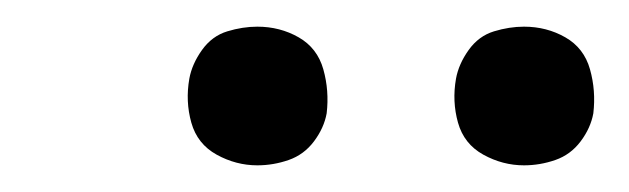

<svg xmlns="http://www.w3.org/2000/svg" viewBox="-20 -757 472 144"><path d="M373 -633Q385 -633 396.5 -637Q408 -641 415.5 -651Q423 -661 425 -672Q427 -689 422.5 -705Q418 -721 404 -729Q390 -737 373 -737Q362 -737 350.5 -733.5Q339 -730 331.5 -719.5Q324 -709 322 -698Q319 -681 323.5 -665Q328 -649 342.5 -641Q357 -633 373 -633ZM173 -633Q185 -633 196.5 -637Q208 -641 215.5 -651Q223 -661 225 -672Q227 -689 222.5 -705Q218 -721 204 -729Q190 -737 173 -737Q162 -737 150.5 -733.5Q139 -730 131.5 -719.5Q124 -709 122 -698Q119 -681 123.5 -665Q128 -649 142.5 -641Q157 -633 173 -633Z"/></svg>

Font: Iosevka Sparkle Light
Style: Italic
Weight: 300
Italic angle: -9°
Designer: Belleve Invis
Foundry: Belleve Invis
Version: Version 4.5.0; ttfautohint (v1.8.3)